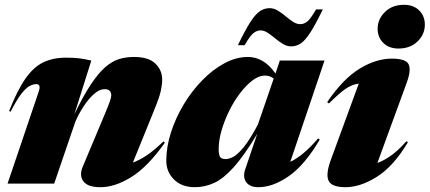

<svg xmlns="http://www.w3.org/2000/svg" viewBox="-20 -764 1788 799"><path d="M24 -299 18 -302Q52 -388.5 85.8 -436.8Q119.5 -485 160 -504.5Q200.5 -524 253.5 -524Q287.5 -524 308.5 -521.5Q329.5 -519 360 -512L289.5 -288.5Q326 -364 357 -411Q388 -458 416.5 -483.2Q445 -508.5 474.5 -517.8Q504 -527 537.5 -527Q598.5 -527 626.8 -499.2Q655 -471.5 655 -432.5Q655 -412.5 649.2 -385.8Q643.5 -359 621.5 -305.5L533 -87.5Q558.5 -96.5 589.5 -116.8Q620.5 -137 660 -175.5L666 -170Q595 -70 527 -27.5Q459 15 398 15Q345.5 15 327.2 -9.2Q309 -33.5 324 -69.5L411.5 -278Q431.5 -325.5 437.2 -342.2Q443 -359 443 -367Q443 -393 415 -393Q394.5 -393 372 -373.5Q349.5 -354 329 -323Q308.5 -292 293.5 -257.5L205.5 0H11.5L141 -382.5Q152 -414 131 -414Q119 -414 104 -406.5Q89 -399 69.8 -374.8Q50.5 -350.5 24 -299Z M1000.5 -59.5 1050.5 -207Q996 -116.5 953 -68.5Q910 -20.5 871.2 -2.8Q832.5 15 791 15Q736.5 15 704.2 -16.8Q672 -48.5 672 -95.5Q672 -152 691.2 -212.2Q710.5 -272.5 744 -328.5Q777.5 -384.5 821 -429.2Q864.5 -474 913.5 -500.5Q962.5 -527 1012.5 -527Q1043 -527 1071.8 -510.8Q1100.5 -494.5 1126.5 -458L1144.5 -512H1330.5L1188 -90.5Q1241.5 -115.5 1304 -188L1310.5 -183Q1248.5 -77.5 1182.2 -31.2Q1116 15 1055 15Q1019.5 15 1004.5 -6Q989.5 -27 1000.5 -59.5ZM890 -144Q890 -119.5 896 -110.8Q902 -102 919.5 -102Q932 -102 949.8 -110.8Q967.5 -119.5 992.8 -149.8Q1018 -180 1053 -245L1119 -437Q1104 -449.5 1082 -449.5Q1057.5 -449.5 1031 -429.5Q1004.5 -409.5 979.2 -376.5Q954 -343.5 934 -303Q914 -262.5 902 -221.2Q890 -180 890 -144ZM1323.5 -725Q1293 -662 1271.5 -628.8Q1250 -595.5 1231.5 -583.2Q1213 -571 1192 -571Q1174 -571 1157.5 -581Q1141 -591 1125.2 -604.2Q1109.5 -617.5 1094.2 -627.5Q1079 -637.5 1064 -637.5Q1048.5 -637.5 1034.2 -625.8Q1020 -614 998 -576H970Q1000.5 -639.5 1022 -672.5Q1043.5 -705.5 1062 -717.8Q1080.5 -730 1101.5 -730Q1119.5 -730 1136 -720Q1152.5 -710 1168.2 -696.8Q1184 -683.5 1199.2 -673.5Q1214.5 -663.5 1229.5 -663.5Q1245.5 -663.5 1259.5 -675.2Q1273.5 -687 1295.5 -725Z M1551.5 -644Q1551.5 -684.5 1582 -714.2Q1612.5 -744 1661 -744Q1701 -744 1724.5 -720.5Q1748 -697 1748 -661.5Q1748 -621 1717.5 -591.5Q1687 -562 1638.5 -562Q1598.5 -562 1575 -585.5Q1551.5 -609 1551.5 -644ZM1356.5 -98 1473 -416Q1444.5 -412.5 1418 -394.2Q1391.5 -376 1349 -333.5L1341.5 -339Q1408.5 -437 1477 -478.5Q1545.5 -520 1610 -520Q1668.5 -520 1680.2 -497Q1692 -474 1673 -421L1550.5 -86Q1576.5 -95 1606.2 -115.8Q1636 -136.5 1671 -176L1677.5 -172Q1617 -71 1548 -28Q1479 15 1418 15Q1361 15 1347.8 -11.2Q1334.5 -37.5 1356.5 -98Z"/></svg>

Font: Newsreader Display ExtraBold
Style: Italic
Weight: 800
Italic angle: -17°
Designer: Hugues Gentile
Foundry: Production Type
Version: Version 1.001